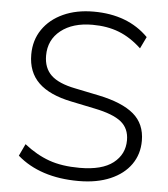

<svg xmlns="http://www.w3.org/2000/svg" viewBox="-52 -760 711 814"><g transform="rotate(5 303.5 -352.5)"><path d="M312 8Q230 8 164.5 -13.5Q99 -35 51 -77L75 -128Q127 -87 181.5 -67.5Q236 -48 312 -48Q407 -48 454.5 -85Q502 -122 502 -182Q502 -232 467.5 -260Q433 -288 354 -304L253 -325Q159 -344 112.5 -389Q66 -434 66 -509Q66 -570 97.5 -616Q129 -662 185 -687.5Q241 -713 314 -713Q460 -713 547 -625L523 -575Q477 -618 427 -637.5Q377 -657 314 -657Q230 -657 179.5 -617Q129 -577 129 -510Q129 -457 161 -426.5Q193 -396 264 -382L366 -361Q467 -340 516 -298.5Q565 -257 565 -185Q565 -128 534.5 -84.5Q504 -41 447 -16.5Q390 8 312 8Z"/></g></svg>

Font: Nunito Sans Light
Style: Regular
Weight: 300
Designer: Vernon Adams
Foundry: Vernon Adams
Version: Version 3.101; ttfautohint (v1.8.4.7-5d5b);gftools[0.9.27]